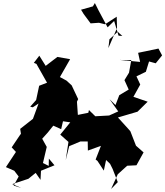

<svg xmlns="http://www.w3.org/2000/svg" viewBox="-20 -1213 1088 1265"><path d="M61 0 167 -35 215 -74 247 -28 250 -88 339 -124 302 -168 301 -120 263 -139 288 -245 258 -299 295 -340 331 -385 383 -362 395 -414 443 -407 377 -326 431 -278 413 -158 436 -250 510 -281H558L559 -221L645 -252L610 -162L622 -153L664 -89L679 -159L685 -153L705 -134L722 -100L756 -13L712 32L756 -65L818 -121L879 -124L926 -209L876 -253L839 -348L826 -363L757 -439L886 -477L953 -543L859 -575L904 -656L879 -710L941 -740L962 -808L1006 -796L1048 -848L1024 -893L890 -865L903 -805L771 -818L845 -817L830 -734L800 -685L828 -623L766 -586L741 -521L702 -559L759 -479L699 -452L608 -447L566 -488L562 -470L493 -456L487 -543L495 -560L452 -651L418 -682L355 -716L366 -690L442 -823L358 -838L281 -779L239 -846L203 -799L220 -792L290 -668L238 -648L218 -554L179 -510L196 -506L234 -531L197 -430L113 -364L124 -293L170 -401L160 -389L108 -318L57 -242L85 -212L19 -112L74 -88L103 -50L70 10L120 25L42 -8ZM786 -976 761 -978 732 -1075 689 -1033 629 -1145 605 -1193 592 -1171 514 -1149 531 -1121 577 -1059 632 -1063 672 -1053 749 -1103 751 -1028 694 -896 701 -954 745 -994 755 -1004Z"/></svg>

Font: Hussar Lance
Style: Italic
Weight: 700
Foundry: Cannot Into Space Fonts, PlusOne Fonts
Version: Version 2.27